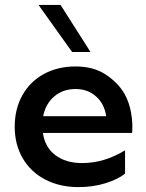

<svg xmlns="http://www.w3.org/2000/svg" viewBox="-20 -753 595 783"><path d="M288 -482Q362 -482 412 -448.5Q462 -415 488 -370Q507 -336 514.5 -293.5Q522 -251 519 -211H155Q163 -153 205.5 -120.5Q248 -88 315 -88Q405 -88 490 -140V-45Q462 -22 411 -6Q360 10 300 10Q224 10 165 -20.5Q106 -51 73 -107Q40 -163 40 -236Q40 -309 71.5 -365Q103 -421 159.5 -451.5Q216 -482 288 -482ZM413 -279Q406 -329 372 -359.5Q338 -390 288 -390Q237 -390 201.5 -360Q166 -330 156 -279ZM274 -541 137 -733H227L349 -541Z"/></svg>

Font: Madhuban Medium
Style: Regular
Weight: 500
Designer: jaikishan Patel
Foundry: MagicType
Version: Version 1.000